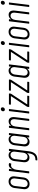

<svg xmlns="http://www.w3.org/2000/svg" viewBox="1889 -2634 946 4765"><g transform="rotate(-90 2362.5 -252.0)"><path d="M49 -118Q49 -126 51 -142L78 -362Q86 -428 131 -470Q176 -512 240 -512Q300 -512 334.5 -477.5Q369 -443 369 -386Q369 -378 367 -362L340 -142Q332 -75 287.5 -33.5Q243 8 177 8Q118 8 83.5 -26.5Q49 -61 49 -118ZM289 -144 316 -359Q317 -365 317 -375Q317 -416 294.5 -440.5Q272 -465 235 -465Q194 -465 164.5 -435.5Q135 -406 129 -359L103 -144Q102 -138 102 -126Q102 -87 123.5 -63Q145 -39 182 -39Q224 -39 254 -68.5Q284 -98 289 -144Z M694 -498Q700 -493 697 -485L685 -451Q681 -442 672 -446Q658 -452 635 -451Q596 -450 567 -411Q538 -372 531 -315L493 -10Q491 0 482 0H450Q440 0 442 -10L501 -494Q503 -504 512 -504H544Q553 -504 553 -494L545 -432Q545 -425 550 -432Q568 -468 594 -488Q620 -508 653 -508Q677 -508 694 -498Z M1008 -504H1041Q1050 -504 1050 -494L990 -6Q977 97 925 151Q873 205 772 201Q762 201 764 191L767 164Q768 154 781 154Q855 154 891.5 113Q928 72 938 -10L943 -48Q943 -51 941 -51.5Q939 -52 938 -49Q918 -22 890.5 -8.5Q863 5 832 5Q779 5 748.5 -28.5Q718 -62 718 -118Q718 -127 720 -145L746 -362Q754 -429 795 -470.5Q836 -512 896 -512Q927 -512 951.5 -498Q976 -484 988 -458Q990 -456 991.5 -456Q993 -456 993 -459L997 -494Q999 -504 1008 -504ZM955 -147 981 -359Q982 -365 982 -378Q982 -417 961 -441Q940 -465 904 -465Q863 -465 833 -435.5Q803 -406 797 -359L771 -147Q770 -141 770 -131Q770 -91 792.5 -66.5Q815 -42 852 -42Q892 -42 920.5 -71Q949 -100 955 -147Z M1402 -504H1434Q1443 -504 1443 -494L1383 -10Q1383 -6 1380 -3Q1377 0 1372 0H1340Q1336 0 1333.5 -3Q1331 -6 1332 -10L1337 -49Q1337 -52 1335 -52.5Q1333 -53 1332 -50Q1313 -22 1285 -7Q1257 8 1225 8Q1171 8 1141 -25Q1111 -58 1111 -114Q1111 -122 1113 -142L1140 -362Q1148 -429 1188.5 -470.5Q1229 -512 1289 -512Q1321 -512 1345 -497Q1369 -482 1382 -454Q1383 -451 1384.5 -451.5Q1386 -452 1387 -455L1391 -494Q1393 -504 1402 -504ZM1348 -144 1375 -359Q1376 -365 1376 -378Q1376 -417 1355 -441Q1334 -465 1298 -465Q1256 -465 1226.5 -435.5Q1197 -406 1191 -359L1165 -144Q1164 -138 1164 -126Q1164 -87 1186 -63Q1208 -39 1245 -39Q1285 -39 1314 -68Q1343 -97 1348 -144Z M1839 -389Q1839 -379 1837 -355L1795 -10Q1793 0 1784 0H1752Q1742 0 1744 -10L1785 -350Q1787 -368 1787 -376Q1787 -418 1767.5 -441Q1748 -464 1711 -464Q1669 -464 1640.5 -432Q1612 -400 1605 -344L1564 -10Q1562 0 1553 0H1521Q1511 0 1513 -10L1572 -494Q1574 -504 1583 -504H1615Q1624 -504 1624 -494L1619 -456Q1618 -453 1620 -453Q1622 -453 1624 -455Q1664 -511 1733 -511Q1784 -511 1811.5 -479Q1839 -447 1839 -389Z M1983 -649Q1983 -673 1999 -689Q2015 -705 2038 -705Q2057 -705 2069 -693.5Q2081 -682 2081 -663Q2081 -638 2065 -621.5Q2049 -605 2026 -605Q2007 -605 1995 -617Q1983 -629 1983 -649ZM1928 -10 1987 -494Q1989 -504 1998 -504H2030Q2040 -504 2038 -494L1979 -10Q1977 0 1968 0H1936Q1926 0 1928 -10Z M2089 -10 2093 -42Q2093 -45 2097 -55L2356 -450Q2359 -455 2355 -455H2156Q2147 -455 2147 -465L2151 -494Q2153 -504 2162 -504H2416Q2425 -504 2425 -494L2421 -462Q2419 -452 2416 -449L2156 -54Q2155 -52 2155.5 -50.5Q2156 -49 2158 -49H2360Q2369 -49 2369 -39L2365 -10Q2363 0 2354 0H2097Q2087 0 2089 -10Z M2436 -10 2440 -42Q2440 -45 2444 -55L2703 -450Q2706 -455 2702 -455H2503Q2494 -455 2494 -465L2498 -494Q2500 -504 2509 -504H2763Q2772 -504 2772 -494L2768 -462Q2766 -452 2763 -449L2503 -54Q2502 -52 2502.5 -50.5Q2503 -49 2505 -49H2707Q2716 -49 2716 -39L2712 -10Q2710 0 2701 0H2444Q2434 0 2436 -10Z M3105 -504H3137Q3146 -504 3146 -494L3086 -10Q3086 -6 3083 -3Q3080 0 3075 0H3043Q3039 0 3036.5 -3Q3034 -6 3035 -10L3040 -49Q3040 -52 3038 -52.5Q3036 -53 3035 -50Q3016 -22 2988 -7Q2960 8 2928 8Q2874 8 2844 -25Q2814 -58 2814 -114Q2814 -122 2816 -142L2843 -362Q2851 -429 2891.5 -470.5Q2932 -512 2992 -512Q3024 -512 3048 -497Q3072 -482 3085 -454Q3086 -451 3087.5 -451.5Q3089 -452 3090 -455L3094 -494Q3096 -504 3105 -504ZM3051 -144 3078 -359Q3079 -365 3079 -378Q3079 -417 3058 -441Q3037 -465 3001 -465Q2959 -465 2929.5 -435.5Q2900 -406 2894 -359L2868 -144Q2867 -138 2867 -126Q2867 -87 2889 -63Q2911 -39 2948 -39Q2988 -39 3017 -68Q3046 -97 3051 -144Z M3187 -10 3191 -42Q3191 -45 3195 -55L3454 -450Q3457 -455 3453 -455H3254Q3245 -455 3245 -465L3249 -494Q3251 -504 3260 -504H3514Q3523 -504 3523 -494L3519 -462Q3517 -452 3514 -449L3254 -54Q3253 -52 3253.5 -50.5Q3254 -49 3256 -49H3458Q3467 -49 3467 -39L3463 -10Q3461 0 3452 0H3195Q3185 0 3187 -10Z M3627 -649Q3627 -673 3643 -689Q3659 -705 3682 -705Q3701 -705 3713 -693.5Q3725 -682 3725 -663Q3725 -638 3709 -621.5Q3693 -605 3670 -605Q3651 -605 3639 -617Q3627 -629 3627 -649ZM3572 -10 3631 -494Q3633 -504 3642 -504H3674Q3684 -504 3682 -494L3623 -10Q3621 0 3612 0H3580Q3570 0 3572 -10Z M3764 -118Q3764 -126 3766 -142L3793 -362Q3801 -428 3846 -470Q3891 -512 3955 -512Q4015 -512 4049.5 -477.5Q4084 -443 4084 -386Q4084 -378 4082 -362L4055 -142Q4047 -75 4002.5 -33.5Q3958 8 3892 8Q3833 8 3798.5 -26.5Q3764 -61 3764 -118ZM4004 -144 4031 -359Q4032 -365 4032 -375Q4032 -416 4009.5 -440.5Q3987 -465 3950 -465Q3909 -465 3879.5 -435.5Q3850 -406 3844 -359L3818 -144Q3817 -138 3817 -126Q3817 -87 3838.5 -63Q3860 -39 3897 -39Q3939 -39 3969 -68.5Q3999 -98 4004 -144Z M4483 -389Q4483 -379 4481 -355L4439 -10Q4437 0 4428 0H4396Q4386 0 4388 -10L4429 -350Q4431 -368 4431 -376Q4431 -418 4411.5 -441Q4392 -464 4355 -464Q4313 -464 4284.5 -432Q4256 -400 4249 -344L4208 -10Q4206 0 4197 0H4165Q4155 0 4157 -10L4216 -494Q4218 -504 4227 -504H4259Q4268 -504 4268 -494L4263 -456Q4262 -453 4264 -453Q4266 -453 4268 -455Q4308 -511 4377 -511Q4428 -511 4455.5 -479Q4483 -447 4483 -389Z M4627 -649Q4627 -673 4643 -689Q4659 -705 4682 -705Q4701 -705 4713 -693.5Q4725 -682 4725 -663Q4725 -638 4709 -621.5Q4693 -605 4670 -605Q4651 -605 4639 -617Q4627 -629 4627 -649ZM4572 -10 4631 -494Q4633 -504 4642 -504H4674Q4684 -504 4682 -494L4623 -10Q4621 0 4612 0H4580Q4570 0 4572 -10Z"/></g></svg>

Font: Barlow Condensed Light
Style: Italic
Weight: 300
Width: 3
Italic angle: -7°
Designer: Jeremy Tribby
Foundry: Tribby Type
Version: Version 1.408